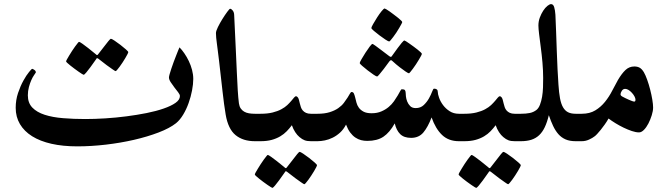

<svg xmlns="http://www.w3.org/2000/svg" viewBox="-20 -681 3221 926"><path d="M912.1 -300.3Q912.1 -275.4 906.2 -244.6Q900.4 -213.9 889.6 -183.8Q878.9 -153.8 863.5 -128.2Q848.1 -102.5 829.1 -86.9Q798.3 -62.5 744.6 -42Q690.9 -21.5 626.2 -6.6Q561.5 8.3 490.5 16.6Q419.4 24.9 353 24.9Q283.2 24.9 228.3 12.5Q173.3 0 135 -23.9Q96.7 -47.9 76.2 -82.5Q55.7 -117.2 55.7 -161.1Q55.7 -198.7 67.1 -232.7Q78.6 -266.6 93 -292.5Q107.4 -318.4 120.1 -333.7Q132.8 -349.1 134.8 -349.1Q138.2 -349.1 145.5 -344Q152.8 -338.9 152.8 -332.5V-332Q152.8 -331.5 152.3 -330.6Q150.4 -327.1 143.8 -317.9Q137.2 -308.6 130.9 -294.2Q124.5 -279.8 119.4 -261Q114.3 -242.2 114.3 -221.2Q114.3 -184.6 136 -162.1Q157.7 -139.6 195.6 -127.4Q233.4 -115.2 283.9 -111.1Q334.5 -106.9 391.1 -106.9Q436 -106.9 487.5 -110.1Q539.1 -113.3 589.8 -119.9Q640.6 -126.5 687 -135.7Q733.4 -145 769.3 -157.5Q805.2 -169.9 826.4 -184.8Q847.7 -199.7 847.7 -217.8Q847.7 -225.1 839.1 -236.1Q830.6 -247.1 821 -259.5Q811.5 -272 803.2 -284.7Q794.9 -297.4 794.9 -307.6Q794.9 -312 798.1 -323.5Q801.3 -335 806.4 -350.1Q811.5 -365.2 817.6 -382.1Q823.7 -398.9 829.6 -413.3Q835.4 -427.7 839.6 -438.5Q843.8 -449.2 845.7 -452.6Q857.4 -440.9 869.1 -423.8Q880.9 -406.7 890.6 -386.5Q900.4 -366.2 906.2 -344Q912.1 -321.8 912.1 -300.3ZM514.6 -494.1Q518.6 -494.1 532.2 -485.1Q545.9 -476.1 560.5 -464.8Q575.2 -453.6 586.9 -443.1Q598.6 -432.6 598.6 -429.7Q598.6 -427.2 594.7 -419.4Q590.8 -411.6 584.7 -401.4Q578.6 -391.1 571.3 -379.9Q564 -368.7 557.1 -359.4Q550.3 -350.1 544.9 -344Q539.6 -337.9 537.6 -337.9Q535.2 -337.9 522.5 -346.9Q509.8 -356 494.6 -366.7L456.1 -396.5Q452.1 -400.4 447.8 -400.4Q445.8 -400.4 442.9 -394.5L416 -356.9Q405.8 -342.8 396.2 -331.5Q386.7 -320.3 383.3 -320.3Q381.8 -320.3 375.2 -324.5Q368.7 -328.6 358.9 -335.4Q349.1 -342.3 338.9 -349.9Q328.6 -357.4 319.6 -364.7Q310.5 -372.1 304.7 -377.4Q298.8 -382.8 298.8 -384.8Q298.8 -387.2 303 -395Q307.1 -402.8 313.7 -413.3Q320.3 -423.8 327.6 -435.5Q335 -447.3 342 -456.5Q349.1 -465.8 354.2 -472.4Q359.4 -479 360.8 -479Q365.2 -479 378.2 -469.5Q391.1 -460 405.3 -449.2Q421.9 -436.5 440.9 -420.4Q444.8 -416 447.8 -415.5Q449.7 -415.5 451.4 -417Q453.1 -418.5 456.1 -422.9Q470.7 -442.4 483.4 -458Q493.7 -471.7 502.9 -482.9Q512.2 -494.1 514.6 -494.1Z M1209 0Q1151.9 0 1116 -29.5Q1080.1 -59.1 1068.4 -128.4Q1060.5 -174.8 1053.2 -240.7Q1045.9 -306.6 1036.6 -386.7Q1033.2 -415.5 1030.5 -436Q1027.8 -456.5 1025.9 -471.9Q1023.9 -487.3 1022.7 -498.8Q1021.5 -510.3 1021.5 -521.5Q1021.5 -531.2 1031 -550.5Q1040.5 -569.8 1052.7 -589.4Q1064.9 -608.9 1075.9 -623.8Q1086.9 -638.7 1089.8 -638.7Q1095.7 -638.7 1102.3 -630.4Q1108.9 -622.1 1109.4 -608.9Q1113.8 -517.6 1116.9 -449.5Q1120.1 -381.3 1122.3 -330.8Q1124.5 -280.3 1126.7 -244.6Q1128.9 -209 1132.3 -182.6Q1134.3 -168 1140.9 -158.2Q1147.5 -148.4 1157.5 -142.6Q1167.5 -136.7 1180.7 -134.5Q1193.8 -132.3 1209 -132.3H1231.4Q1246.1 -132.3 1254.9 -119.6Q1263.7 -106.9 1263.7 -70.3Q1263.7 -30.8 1253.9 -15.4Q1244.1 0 1231.4 0Z M1504.4 0H1479.5Q1461.4 0 1449.5 -4.4Q1437.5 -8.8 1424.3 -20Q1413.6 -28.8 1403.8 -43.7Q1394 -58.6 1387.7 -77.1Q1376 -61.5 1362.8 -47.9Q1349.6 -34.2 1331.5 -23.4Q1313.5 -12.7 1290.3 -6.3Q1267.1 0 1236.3 0H1212.4Q1200.2 0 1193.1 -4.2Q1186 -8.3 1182.6 -17.1Q1179.2 -25.9 1178.2 -38.1Q1177.2 -50.3 1177.2 -66.9Q1177.2 -82.5 1178.2 -94.5Q1179.2 -106.4 1182.6 -114.7Q1186 -123 1193.1 -127.7Q1200.2 -132.3 1212.4 -132.3H1236.3Q1270 -132.3 1294.7 -138.4Q1319.3 -144.5 1336.9 -154.1Q1354.5 -163.6 1365.7 -174.3Q1377 -185.1 1385 -194.6Q1393.1 -204.1 1398.2 -210.4Q1403.3 -216.8 1408.2 -216.8Q1412.1 -216.8 1416.7 -210.9Q1421.4 -205.1 1426.3 -181.2Q1428.2 -172.9 1431.2 -164.1Q1434.1 -155.3 1440.2 -148.2Q1446.3 -141.1 1455.8 -136.7Q1465.3 -132.3 1479.5 -132.3H1504.4Q1528.3 -132.3 1534.2 -115.5Q1540 -98.6 1540 -66.9Q1540 -35.2 1534.2 -17.6Q1528.3 0 1504.4 0ZM1424.8 51.3Q1428.7 51.3 1442.4 60.3Q1456.1 69.3 1470.7 80.6Q1485.4 91.8 1497.1 102.3Q1508.8 112.8 1508.8 115.7Q1508.8 118.2 1504.9 126Q1501 133.8 1494.9 144Q1488.8 154.3 1481.4 165.5Q1474.1 176.8 1467.3 186Q1460.4 195.3 1455.1 201.4Q1449.7 207.5 1447.8 207.5Q1445.3 207.5 1432.6 198.5Q1419.9 189.5 1404.8 178.7L1366.2 148.9Q1362.3 145 1357.9 145Q1356 145 1353 150.9L1326.2 188.5Q1315.9 202.6 1306.4 213.9Q1296.9 225.1 1293.5 225.1Q1292 225.1 1285.4 220.9Q1278.8 216.8 1269 210Q1259.3 203.1 1249 195.6Q1238.8 188 1229.7 180.7Q1220.7 173.3 1214.8 168Q1209 162.6 1209 160.6Q1209 158.2 1213.1 150.4Q1217.3 142.6 1223.9 132.1Q1230.5 121.6 1237.8 109.9Q1245.1 98.1 1252.2 88.9Q1259.3 79.6 1264.4 73Q1269.5 66.4 1271 66.4Q1275.4 66.4 1288.3 75.9Q1301.3 85.4 1315.4 96.2Q1332 108.9 1351.1 125Q1355 129.4 1357.9 129.9Q1359.9 129.9 1361.6 128.4Q1363.3 127 1366.2 122.6Q1380.9 103 1393.6 87.4Q1403.8 73.7 1413.1 62.5Q1422.4 51.3 1424.8 51.3Z M2246.1 -60.1V-42Q2246.1 -31.7 2243.4 -22.2Q2240.7 -12.7 2234.9 -6.3Q2229 0 2216.8 0H2193.4Q2143.6 0 2112.1 -30Q2080.6 -60.1 2061.5 -114.7Q2043.9 -68.4 2022 -42.2Q2000 -16.1 1962.9 -16.1Q1928.2 -16.1 1909.9 -34.4Q1891.6 -52.7 1883.8 -85.9Q1859.4 -42 1829.3 -21.7Q1799.3 -1.5 1751.5 -1.5Q1735.8 -1.5 1721.4 -5.1Q1707 -8.8 1693.6 -17.8Q1680.2 -26.9 1668.9 -42Q1657.7 -57.1 1648.9 -80.1Q1636.7 -56.6 1620.1 -41.5Q1603.5 -26.4 1584.7 -17.1Q1565.9 -7.8 1546.9 -3.9Q1527.8 0 1511.2 0H1487.3Q1475.1 0 1468 -6.3Q1460.9 -12.7 1457.5 -22.2Q1454.1 -31.7 1453.1 -42Q1452.1 -52.2 1452.1 -60.1Q1452.1 -67.9 1453.1 -80.1Q1454.1 -92.3 1457.5 -103.8Q1460.9 -115.2 1468 -123.8Q1475.1 -132.3 1487.3 -132.3H1511.2Q1545.4 -132.3 1569.8 -139.9Q1594.2 -147.5 1611.1 -159.2Q1627.9 -170.9 1638.4 -184.8Q1648.9 -198.7 1656.2 -210.2Q1663.6 -221.7 1667.7 -229.5Q1671.9 -237.3 1675.8 -237.3Q1683.6 -237.3 1687 -229.5Q1690.4 -221.7 1693.1 -210.4Q1695.8 -199.2 1699.2 -186Q1702.6 -172.9 1710.7 -161.6Q1718.8 -150.4 1733.2 -142.6Q1747.6 -134.8 1772.5 -134.8Q1798.8 -134.8 1819.1 -143.6Q1839.4 -152.3 1854.5 -165Q1869.6 -177.7 1880.1 -192.6Q1890.6 -207.5 1898.2 -220.5Q1905.8 -233.4 1910.2 -241.9Q1914.6 -250.5 1918 -250.5Q1928.7 -250.5 1932.4 -246.8Q1936 -243.2 1936.5 -233.4Q1936.5 -228 1937.7 -216.1Q1939 -204.1 1943.8 -191.7Q1948.7 -179.2 1958.3 -169.4Q1967.8 -159.7 1984.9 -159.7Q2008.3 -159.7 2023.7 -174.3Q2039.1 -189 2048.8 -206.5Q2058.6 -224.1 2064 -238.8Q2069.3 -253.4 2073.2 -253.4Q2091.3 -253.4 2091.3 -238.3Q2091.3 -227.5 2097.7 -209.5Q2104 -191.4 2116.7 -174.3Q2129.4 -157.2 2148.4 -144.8Q2167.5 -132.3 2193.4 -132.3H2216.8Q2229 -132.3 2234.9 -123.8Q2240.7 -115.2 2243.4 -103.8Q2246.1 -92.3 2246.1 -80.1ZM1771 -545.9Q1771 -549.8 1779.5 -564.9Q1788.1 -580.1 1798.8 -596.9Q1809.6 -613.8 1820.3 -627Q1831.1 -640.1 1835 -640.1Q1836.4 -640.1 1843.5 -636Q1850.6 -631.8 1859.9 -625.2Q1869.1 -618.7 1879.6 -610.6Q1890.1 -602.5 1899.2 -595.5Q1908.2 -588.4 1914.1 -582.5Q1919.9 -576.7 1919.9 -574.7Q1919.9 -572.3 1915.8 -564.7Q1911.6 -557.1 1905.5 -546.4Q1899.4 -535.6 1891.6 -523.9Q1883.8 -512.2 1876.7 -502.9Q1869.6 -493.7 1864.3 -487.3Q1858.9 -481 1856.9 -481Q1853 -481 1839.1 -490Q1825.2 -499 1810.1 -510.5Q1794.9 -522 1783 -532.2Q1771 -542.5 1771 -545.9ZM1798.8 -312Q1794.9 -312 1781.5 -321Q1768.1 -330.1 1753.2 -341.6Q1738.3 -353 1726.6 -363.5Q1714.8 -374 1714.8 -376.5Q1714.8 -380.4 1723.4 -395.3Q1731.9 -410.2 1742.4 -426.5Q1752.9 -442.9 1762.9 -456.1Q1772.9 -469.2 1776.4 -469.2Q1778.3 -469.2 1791.3 -460Q1804.2 -450.7 1818.8 -439.5L1857.4 -410.2Q1861.8 -406.7 1865.7 -406.7Q1867.7 -406.7 1871.1 -412.1Q1885.7 -432.1 1897.5 -448.7Q1907.7 -462.9 1917.5 -474.4Q1927.2 -485.8 1930.2 -485.8Q1931.6 -485.8 1938.5 -481.7Q1945.3 -477.5 1954.8 -470.7Q1964.4 -463.9 1974.9 -456.3Q1985.4 -448.7 1994.1 -441.7Q2002.9 -434.6 2008.8 -429Q2014.6 -423.3 2014.6 -421.4Q2014.6 -418.9 2010.5 -411.1Q2006.3 -403.3 2000 -392.8Q1993.7 -382.3 1986.1 -370.6Q1978.5 -358.9 1971.4 -349.6Q1964.4 -340.3 1959.2 -334Q1954.1 -327.6 1953.1 -327.6Q1947.8 -327.6 1935.1 -336.7Q1922.4 -345.7 1908.2 -356.4Q1891.6 -369.1 1873 -386.2Q1869.1 -390.6 1865.7 -390.6Q1861.8 -390.6 1857.4 -384.3L1830.6 -348.1Q1819.8 -334.5 1810.5 -323.2Q1801.3 -312 1798.8 -312Z M2487.3 0H2462.4Q2444.3 0 2432.4 -4.4Q2420.4 -8.8 2407.2 -20Q2396.5 -28.8 2386.7 -43.7Q2377 -58.6 2370.6 -77.1Q2358.9 -61.5 2345.7 -47.9Q2332.5 -34.2 2314.5 -23.4Q2296.4 -12.7 2273.2 -6.3Q2250 0 2219.2 0H2195.3Q2183.1 0 2176 -4.2Q2168.9 -8.3 2165.5 -17.1Q2162.1 -25.9 2161.1 -38.1Q2160.2 -50.3 2160.2 -66.9Q2160.2 -82.5 2161.1 -94.5Q2162.1 -106.4 2165.5 -114.7Q2168.9 -123 2176 -127.7Q2183.1 -132.3 2195.3 -132.3H2219.2Q2252.9 -132.3 2277.6 -138.4Q2302.2 -144.5 2319.8 -154.1Q2337.4 -163.6 2348.6 -174.3Q2359.9 -185.1 2367.9 -194.6Q2376 -204.1 2381.1 -210.4Q2386.2 -216.8 2391.1 -216.8Q2395 -216.8 2399.7 -210.9Q2404.3 -205.1 2409.2 -181.2Q2411.1 -172.9 2414.1 -164.1Q2417 -155.3 2423.1 -148.2Q2429.2 -141.1 2438.7 -136.7Q2448.2 -132.3 2462.4 -132.3H2487.3Q2511.2 -132.3 2517.1 -115.5Q2522.9 -98.6 2522.9 -66.9Q2522.9 -35.2 2517.1 -17.6Q2511.2 0 2487.3 0ZM2407.7 51.3Q2411.6 51.3 2425.3 60.3Q2439 69.3 2453.6 80.6Q2468.3 91.8 2480 102.3Q2491.7 112.8 2491.7 115.7Q2491.7 118.2 2487.8 126Q2483.9 133.8 2477.8 144Q2471.7 154.3 2464.4 165.5Q2457 176.8 2450.2 186Q2443.4 195.3 2438 201.4Q2432.6 207.5 2430.7 207.5Q2428.2 207.5 2415.5 198.5Q2402.8 189.5 2387.7 178.7L2349.1 148.9Q2345.2 145 2340.8 145Q2338.9 145 2335.9 150.9L2309.1 188.5Q2298.8 202.6 2289.3 213.9Q2279.8 225.1 2276.4 225.1Q2274.9 225.1 2268.3 220.9Q2261.7 216.8 2252 210Q2242.2 203.1 2231.9 195.6Q2221.7 188 2212.6 180.7Q2203.6 173.3 2197.8 168Q2191.9 162.6 2191.9 160.6Q2191.9 158.2 2196 150.4Q2200.2 142.6 2206.8 132.1Q2213.4 121.6 2220.7 109.9Q2228 98.1 2235.1 88.9Q2242.2 79.6 2247.3 73Q2252.4 66.4 2253.9 66.4Q2258.3 66.4 2271.2 75.9Q2284.2 85.4 2298.3 96.2Q2314.9 108.9 2334 125Q2337.9 129.4 2340.8 129.9Q2342.8 129.9 2344.5 128.4Q2346.2 127 2349.1 122.6Q2363.8 103 2376.5 87.4Q2386.7 73.7 2396 62.5Q2405.3 51.3 2407.7 51.3Z M2756.3 0Q2727.5 0 2707.5 -8.8Q2687.5 -17.6 2673.1 -33.9Q2658.7 -50.3 2647.7 -73.5Q2636.7 -96.7 2627 -125.5Q2618.7 -91.3 2607.4 -67.6Q2596.2 -43.9 2580.1 -28.8Q2564 -13.7 2542.2 -6.8Q2520.5 0 2492.2 0H2467.3Q2459.5 0 2453.4 -2.2Q2447.3 -4.4 2443.4 -11.5Q2439.5 -18.6 2437.3 -31.7Q2435.1 -44.9 2435.1 -66.9Q2435.1 -97.7 2442.6 -115Q2450.2 -132.3 2467.3 -132.3H2492.2Q2517.1 -132.3 2534.9 -136Q2552.7 -139.6 2566.9 -150.4Q2577.6 -158.7 2584.2 -175.8Q2590.8 -192.9 2594.5 -214.4Q2598.1 -235.8 2598.9 -259.8Q2599.6 -283.7 2599.6 -304.7Q2599.6 -340.3 2596.2 -379.4Q2592.8 -418.5 2588.1 -453.1Q2583.5 -487.8 2580.1 -515.9Q2576.7 -543.9 2576.7 -558.1Q2576.7 -578.1 2583.5 -596.4Q2590.3 -614.7 2599.9 -629.4Q2609.4 -644 2620.1 -652.6Q2630.9 -661.1 2637.7 -661.1Q2648.4 -661.1 2652.8 -646.5Q2657.2 -631.8 2658.7 -609.9Q2660.6 -571.8 2662.1 -526.6Q2663.6 -481.4 2665.3 -436Q2667 -390.6 2668.9 -348.4Q2670.9 -306.2 2673.3 -273.9Q2675.8 -233.9 2680.9 -206.8Q2686 -179.7 2695.6 -163.3Q2705.1 -147 2719.7 -139.6Q2734.4 -132.3 2756.3 -132.3H2781.7Q2789.1 -132.3 2794.9 -129.6Q2800.8 -127 2804.9 -119.9Q2809.1 -112.8 2811.5 -100.3Q2814 -87.9 2814 -66.9Q2814 -32.7 2805.2 -16.4Q2796.4 0 2781.7 0Z M3129.9 -162.6Q3129.9 -146 3123.3 -125Q3116.7 -104 3107.2 -85.4Q3097.7 -66.9 3085.7 -54.7Q3073.7 -42.5 3062 -42.5Q3046.4 -42.5 3027.1 -49.1Q3007.8 -55.7 2987.5 -65.4Q2967.3 -75.2 2948.2 -86.9Q2929.2 -98.6 2915 -109.4Q2906.7 -94.7 2896.7 -80.6Q2886.7 -66.4 2877.2 -54.7Q2867.7 -43 2859.9 -34.7Q2852.1 -26.4 2847.7 -23.4Q2837.9 -15.6 2821 -7.8Q2804.2 0 2785.6 0H2761.7Q2749.5 0 2742.4 -7.3Q2735.4 -14.6 2731.9 -25.4Q2728.5 -36.1 2727.5 -47.4Q2726.6 -58.6 2726.6 -66.4Q2726.6 -74.2 2727.5 -85.2Q2728.5 -96.2 2731.9 -106.7Q2735.4 -117.2 2742.4 -124.8Q2749.5 -132.3 2761.7 -132.3H2785.6Q2824.2 -132.3 2851.1 -148.7Q2877.9 -165 2897.9 -189.9Q2918 -214.8 2932.4 -243.2Q2946.8 -271.5 2960.4 -295.4Q2978.5 -326.2 2996.6 -343.3Q3014.6 -360.4 3039.6 -360.4Q3054.2 -360.4 3064.9 -354.5Q3075.7 -348.6 3085.4 -332.5Q3093.3 -318.8 3101.3 -296.4Q3109.4 -273.9 3115.7 -249Q3122.1 -224.1 3126 -200.7Q3129.9 -177.2 3129.9 -162.6ZM3044.9 -199.7Q3044.9 -207 3040 -216.1Q3035.2 -225.1 3027.6 -233.4Q3020 -241.7 3011.5 -247.1Q3002.9 -252.4 2995.1 -252.4Q2984.9 -252.4 2978.8 -242.7Q2972.7 -232.9 2972.7 -226.1Q2972.7 -224.1 2973.9 -221.7Q2975.1 -219.2 2980.5 -215.8Q2986.8 -211.9 2995.8 -207.8Q3004.9 -203.6 3013.4 -199.7Q3022 -195.8 3029.1 -193.4Q3036.1 -190.9 3038.1 -190.9Q3044.9 -190.9 3044.9 -199.7Z"/></svg>

Font: Accordance
Style: Bold-Italic
Weight: 700
Italic angle: -11°
Version: Version 1.2 (build January 31, 2020) Miklal Software Solutio